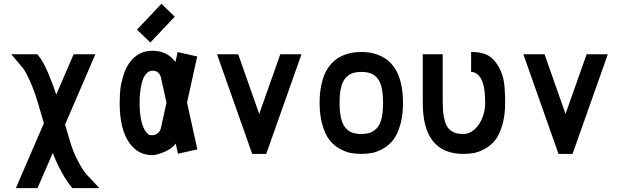

<svg xmlns="http://www.w3.org/2000/svg" viewBox="-20 -779 3189 987"><path d="M172.9 188H61.5L205.6 -145.5L175.3 -249Q156.7 -312 133.8 -362.8Q110.8 -413.6 97.2 -429.7L38.1 -500H172.4L175.3 -496.1Q200.2 -466.8 225.6 -408Q251 -349.1 269 -292.5L358.4 -500H470.2L314.5 -138.7L339.4 -54.2Q354.5 -2 379.9 47.1Q405.3 96.2 426.3 119.1L490.7 188H351.6L348.6 184.1Q323.2 153.8 295.9 104.2Q268.6 54.7 251.5 6.8Z M941.4 -251.5 994.6 -11.2 895 11.2 883.3 -41Q865.7 -15.6 825.7 1.5Q785.6 18.6 763.2 18.6Q690.4 18.6 646 -43Q595.2 -112.8 595.2 -250.5Q595.7 -287.6 598.1 -315.4Q600.6 -343.3 612.5 -385.5Q624.5 -427.7 646 -457Q690.4 -518.1 763.2 -518.1Q840.3 -518.1 881.8 -460L893.1 -511.2L993.7 -488.8ZM763.2 -415.5Q745.1 -415.5 731.9 -400.1Q718.8 -384.8 712.4 -365.2Q706.1 -345.7 702.4 -318.6Q698.7 -291.5 698.2 -277.6Q697.8 -263.7 697.8 -250.5Q697.8 -146.5 729 -103Q738.8 -89.8 744.9 -86.9Q751 -84 763.2 -84Q778.8 -84 791.5 -95Q804.2 -106 807.1 -120.1L835.9 -251.5L807.6 -379.4Q799.3 -415.5 763.2 -415.5ZM752.9 -560.5 684.1 -626.5 809.6 -759.3 878.4 -693.4Z M1276.4 12.2 1095.7 -500H1204.6L1312.5 -193.4L1420.9 -500H1529.8L1348.6 12.2Z M2051.8 -250.5Q2051.8 -185.5 2037.4 -136.5Q2022.9 -87.4 2001.5 -59.8Q1980 -32.2 1949.7 -15.1Q1919.4 2 1893.1 7.1Q1866.7 12.2 1837.4 12.2Q1808.1 12.2 1781.7 7.1Q1755.4 2 1725.1 -15.1Q1694.8 -32.2 1673.3 -59.8Q1651.9 -87.4 1637.5 -136.5Q1623 -185.5 1623 -250.5Q1623 -297.4 1630.6 -335.9Q1638.2 -374.5 1650.4 -401.1Q1662.6 -427.7 1680.4 -448Q1698.2 -468.3 1716.8 -480.2Q1735.4 -492.2 1757.6 -499.5Q1779.8 -506.8 1798.3 -509.3Q1816.9 -511.7 1837.4 -511.7Q1857.4 -511.7 1876.5 -509.3Q1895.5 -506.8 1917.5 -499.3Q1939.5 -491.7 1958 -480Q1976.6 -468.3 1994.4 -448Q2012.2 -427.7 2024.4 -401.1Q2036.6 -374.5 2044.2 -335.9Q2051.8 -297.4 2051.8 -250.5ZM1837.4 -409.2Q1809.6 -409.2 1789.8 -401.9Q1770 -394.5 1755.1 -376.7Q1740.2 -358.9 1732.9 -327.6Q1725.6 -296.4 1725.6 -250.5Q1725.6 -202.1 1733.6 -169.7Q1741.7 -137.2 1757.3 -120.4Q1772.9 -103.5 1792 -96.9Q1811 -90.3 1837.4 -90.3Q1864.3 -90.3 1883.3 -97.2Q1902.3 -104 1918 -121.1Q1933.6 -138.2 1941.4 -170.4Q1949.2 -202.6 1949.2 -250.5Q1949.2 -297.9 1941.4 -330.1Q1933.6 -362.3 1918 -379.2Q1902.3 -396 1883.3 -402.6Q1864.3 -409.2 1837.4 -409.2Z M2474.1 -250.5Q2474.1 -336.4 2453.6 -372.8Q2433.1 -409.2 2401.9 -409.2V-511.7Q2424.3 -511.7 2439.9 -509.5Q2455.6 -507.3 2475.3 -500.2Q2495.1 -493.2 2512.5 -476.3Q2529.8 -459.5 2544.9 -433.1Q2564.5 -397 2570.6 -357.9Q2576.7 -318.8 2576.7 -250.5Q2576.7 -185.5 2562.3 -136.5Q2547.9 -87.4 2526.4 -59.8Q2504.9 -32.2 2474.6 -15.1Q2444.3 2 2418 7.1Q2391.6 12.2 2362.3 12.2Q2153.3 12.2 2153.3 -250.5V-500H2255.9V-250.5Q2255.9 -210.9 2261 -182.1Q2266.1 -153.3 2274.7 -135.7Q2283.2 -118.2 2297.4 -107.9Q2311.5 -97.7 2326.7 -94Q2341.8 -90.3 2362.3 -90.3Q2394 -90.3 2420.4 -114.7Q2446.8 -139.2 2460.4 -175.5Q2474.1 -211.9 2474.1 -250.5Z M2851.1 12.2 2670.4 -500H2779.3L2887.2 -193.4L2995.6 -500H3104.5L2923.3 12.2Z"/></svg>

Font: Anka/Coder Condensed
Style: Bold
Weight: 700
Width: 4
Monospace: yes
Version: Version 001.100